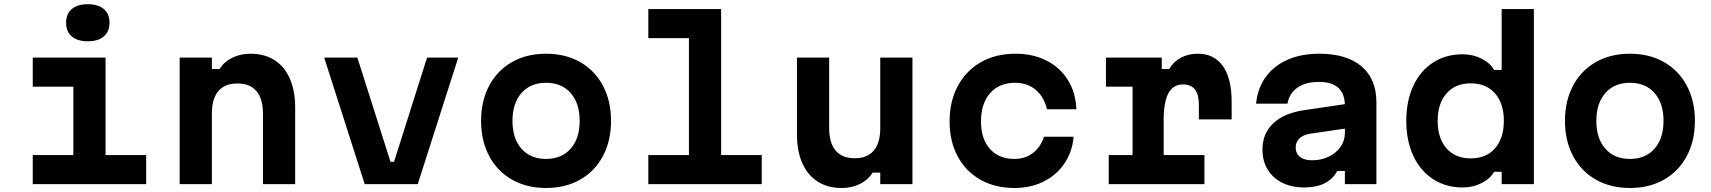

<svg xmlns="http://www.w3.org/2000/svg" viewBox="-20 -892 8290 930"><path d="M491.3 -613.1V-140.8H688V0H138.6V-140.8H335.3V-472.3H138.6V-613.1ZM300.2 -781.8Q300.2 -824.4 327.6 -848Q355.1 -871.7 405.3 -871.7Q455.5 -871.7 482.9 -848Q510.4 -824.4 510.4 -781.8Q510.4 -739.2 482.9 -715.6Q455.5 -692 405.3 -692Q355.1 -692 327.6 -715.6Q300.2 -739.2 300.2 -781.8Z M850.3 -613.1H1006.3V-557.3H1042.9Q1065.2 -592.5 1104.6 -612.1Q1143.9 -631.8 1193.2 -631.8Q1260.9 -631.8 1309.4 -600.8Q1358 -569.8 1383.9 -511.4Q1409.7 -452.9 1409.7 -372.1V0H1253.7V-342.1Q1253.7 -413.2 1222.3 -450.4Q1190.9 -487.7 1130.3 -487.7Q1069.2 -487.7 1037.7 -450.7Q1006.3 -413.8 1006.3 -342.1V0H850.3Z M1550.3 -613.1H1711L1871.4 -108.2H1888.6L2048.6 -613.1H2199.7L2003.4 0H1746.6Z M2310.3 -306.6Q2310.3 -403.4 2349.6 -477.1Q2388.9 -550.8 2459.9 -591.3Q2530.9 -631.8 2624.9 -631.8Q2718.9 -631.8 2790 -591.3Q2861.1 -550.8 2900.4 -477.1Q2939.7 -403.4 2939.7 -306.6Q2939.7 -209.7 2900.4 -136Q2861.1 -62.3 2790.1 -21.9Q2719.1 18.6 2625.1 18.6Q2531.1 18.6 2460 -21.9Q2388.9 -62.3 2349.6 -136Q2310.3 -209.7 2310.3 -306.6ZM2787.7 -306.6Q2787.7 -391.8 2744.2 -441.4Q2700.7 -491 2625.1 -491Q2549.5 -491 2505.9 -441.4Q2462.3 -391.8 2462.3 -306.6Q2462.3 -221.3 2505.8 -171.8Q2549.3 -122.2 2624.9 -122.2Q2700.5 -122.2 2744.1 -171.8Q2787.7 -221.3 2787.7 -306.6Z M3473 -848V-140.8H3669.7V0H3120.3V-140.8H3317V-707.2H3120.3V-848Z M4399.7 0H4243.7V-55.9H4207.1Q4184.8 -20.6 4145.4 -1Q4106.1 18.6 4056.8 18.6Q3989.1 18.6 3940.6 -12.4Q3892 -43.3 3866.1 -101.8Q3840.3 -160.2 3840.3 -241.1V-613.1H3996.3V-271.1Q3996.3 -200 4027.7 -162.7Q4059.1 -125.5 4119.7 -125.5Q4180.8 -125.5 4212.3 -162.4Q4243.7 -199.3 4243.7 -271.1V-613.1H4399.7Z M4579.6 -303.6Q4579.6 -401.2 4619.4 -475.5Q4659.2 -549.8 4731.2 -590.8Q4803.1 -631.8 4898.3 -631.8Q4984.3 -631.8 5049.9 -598.1Q5115.5 -564.4 5153.1 -503.5Q5190.7 -442.7 5193.7 -362.7H5051.3Q5037.3 -422.5 4996.9 -456.7Q4956.5 -491 4897 -491Q4820.1 -491 4775.9 -440.9Q4731.7 -390.7 4731.7 -303.6Q4731.7 -219.1 4775.1 -170.6Q4818.4 -122.2 4893.6 -122.2Q4945.2 -122.2 4982.9 -150.7Q5020.6 -179.3 5036.6 -229.8H5180.3Q5173.9 -156.1 5135.5 -99.7Q5097.1 -43.3 5034.3 -12.3Q4971.5 18.6 4893.8 18.6Q4799.9 18.6 4728.7 -21.7Q4657.5 -62 4618.6 -135Q4579.6 -208 4579.6 -303.6Z M5607.2 -613.1V-557.9H5643.8Q5662.8 -592.5 5699.4 -612.2Q5736 -631.8 5781.7 -631.8Q5861 -631.8 5903.4 -572Q5945.8 -512.3 5945.8 -399V-313.7H5787.1V-384.3Q5787.1 -434 5768 -458.5Q5748.9 -483.1 5710.2 -483.1Q5662.7 -483.1 5639.6 -440.5Q5616.5 -397.9 5616.5 -310.8V-140.8H5814V0H5350.3V-140.8H5465.8V-472.3H5336.9V-613.1Z M6505 -270.5 6326.5 -244.4Q6293.1 -239.3 6274.5 -222Q6256 -204.6 6256 -178.1Q6256 -148.7 6276.8 -132.2Q6297.5 -115.6 6335.9 -115.6Q6379.7 -115.6 6416.1 -133.2Q6452.6 -150.7 6473.5 -181Q6494.3 -211.3 6494.3 -247.8V-380Q6494.3 -437.1 6463.1 -466.2Q6431.8 -495.3 6368 -495.3Q6303.9 -495.3 6264.4 -467.5Q6225 -439.8 6216.2 -390H6064.2Q6071.5 -464.3 6110.8 -518.9Q6150.1 -573.5 6216.4 -602.6Q6282.7 -631.8 6369.4 -631.8Q6503.2 -631.8 6575.1 -570.5Q6647 -509.2 6647 -395.9V0H6494.3V-63.9H6457.8Q6435.3 -24 6395.6 -4Q6355.9 16 6296.9 16Q6236.5 16 6190.6 -7Q6144.6 -30 6119.8 -71.4Q6095 -112.9 6095 -167.9Q6095 -245.2 6147.3 -294.6Q6199.5 -344.1 6297.1 -358.4L6505 -389.1Z M6791.7 -306.7Q6791.7 -402.7 6825.5 -475.8Q6859.3 -548.8 6921.4 -589Q6983.5 -629.1 7064.3 -629.1Q7114.1 -629.1 7156.1 -608.1Q7198.1 -587.1 7217.1 -553.1H7253.7V-848H7409.7V0H7253.7V-60H7217.1Q7197.9 -26 7156.1 -5Q7114.3 16 7064.3 16Q6983.5 16 6921.4 -24.3Q6859.3 -64.6 6825.5 -137.6Q6791.7 -210.6 6791.7 -306.7ZM7264.3 -306.7Q7264.3 -390.8 7221.5 -439.6Q7178.8 -488.3 7104 -488.3Q7029.2 -488.3 6986.5 -439.4Q6943.7 -390.5 6943.7 -306.5Q6943.7 -222.4 6986.5 -173.6Q7029.2 -124.8 7104 -124.8Q7178.8 -124.8 7221.5 -173.7Q7264.3 -222.6 7264.3 -306.7Z M7560.3 -306.6Q7560.3 -403.4 7599.6 -477.1Q7638.9 -550.8 7709.9 -591.3Q7780.9 -631.8 7874.9 -631.8Q7968.9 -631.8 8040 -591.3Q8111.1 -550.8 8150.4 -477.1Q8189.7 -403.4 8189.7 -306.6Q8189.7 -209.7 8150.4 -136Q8111.1 -62.3 8040.1 -21.9Q7969.1 18.6 7875.1 18.6Q7781.1 18.6 7710 -21.9Q7638.9 -62.3 7599.6 -136Q7560.3 -209.7 7560.3 -306.6ZM8037.7 -306.6Q8037.7 -391.8 7994.2 -441.4Q7950.7 -491 7875.1 -491Q7799.5 -491 7755.9 -441.4Q7712.3 -391.8 7712.3 -306.6Q7712.3 -221.3 7755.8 -171.8Q7799.3 -122.2 7874.9 -122.2Q7950.5 -122.2 7994.1 -171.8Q8037.7 -221.3 8037.7 -306.6Z"/></svg>

Font: Martian Mono VF sWd Rg
Style: Regular
Weight: 400
Width: 6
Monospace: yes
Designer: Roman Shamin
Foundry: Evil Martians
Version: Version 1.100